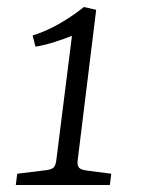

<svg xmlns="http://www.w3.org/2000/svg" viewBox="-20 -527 401 547"><path d="M201 -68Q200 -55 205.5 -49Q211 -43 228 -41L297 -32L293 0H25L29 -32L110 -42Q127 -44 133 -50Q139 -56 141 -75L185 -425Q163 -416 134.5 -407Q106 -398 81 -394L73 -426Q112 -438 150 -460Q188 -482 219 -507L254 -499Z"/></svg>

Font: Yrsa Light
Style: Italic
Weight: 300
Italic angle: -7.10001°
Designer: Anna Giedrys (Yrsa+Rasa design), David Brezina (Yrsa art-direction, Rasa art-direction, design)
Foundry: Rosetta Type Foundry
Version: Version 2.004